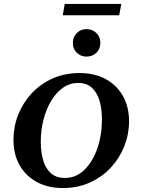

<svg xmlns="http://www.w3.org/2000/svg" viewBox="-20 -940 720 970"><path d="M298 10Q222 10 166 -20.5Q110 -51 79 -105.5Q48 -160 48 -234Q48 -300 72 -360.5Q96 -421 140 -468.5Q184 -516 245.5 -543.5Q307 -571 382 -571Q458 -571 514 -540.5Q570 -510 601 -455Q632 -400 632 -327Q632 -262 608 -201.5Q584 -141 540 -93.5Q496 -46 434.5 -18Q373 10 298 10ZM308 -41Q365 -41 407 -82.5Q449 -124 472 -191Q495 -258 495 -337Q495 -389 483 -430.5Q471 -472 444.5 -496.5Q418 -521 375 -521Q333 -521 298.5 -497Q264 -473 239 -431.5Q214 -390 200 -336.5Q186 -283 186 -224Q186 -172 198 -130.5Q210 -89 237 -65Q264 -41 308 -41ZM417 -654Q388 -654 368 -673.5Q348 -693 348 -723Q348 -753 368 -773Q388 -793 417 -793Q447 -793 467 -773Q487 -753 487 -723Q487 -693 467 -673.5Q447 -654 417 -654ZM297 -863 307 -920H593L582 -863Z"/></svg>

Font: Spectral SC
Style: Bold Italic
Weight: 700
Italic angle: -10°
Designer: Jean-Baptiste Levee
Foundry: Production Type
Version: Version 2.001